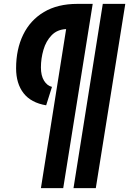

<svg xmlns="http://www.w3.org/2000/svg" viewBox="-20 -760 666 990"><path d="M359 210 510 -740H626L474 210ZM248 -312 218 -217Q140 -230 101.5 -279.5Q63 -329 63 -408Q63 -506 99.5 -581Q136 -656 206.5 -698Q277 -740 379 -740H458L306 210H191L321 -610Q275 -608 246 -578Q217 -548 204 -503Q191 -458 191 -412Q191 -370 207 -344Q223 -318 248 -312Z"/></svg>

Font: Georama
Style: Bold Italic
Weight: 700
Italic angle: -9°
Designer: Jean-Baptiste Levee
Foundry: Production Type
Version: Version 1.000